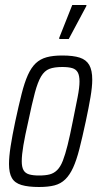

<svg xmlns="http://www.w3.org/2000/svg" viewBox="-20 -740 400 768"><path d="M136 8Q93 8 66 0Q39 -8 27.5 -28Q16 -48 16 -84Q16 -113 22.5 -155Q29 -197 41 -254Q55 -319 66.5 -364.5Q78 -410 91.5 -440Q105 -470 123 -487Q141 -504 166.5 -511Q192 -518 229 -518Q273 -518 299 -509.5Q325 -501 337 -480Q349 -459 349 -421Q349 -393 342 -351.5Q335 -310 323 -254Q309 -189 297.5 -144Q286 -99 272.5 -69.5Q259 -40 241 -22.5Q223 -5 198 1.5Q173 8 136 8ZM136 -38Q162 -38 179 -42.5Q196 -47 209 -60Q222 -73 231.5 -97.5Q241 -122 250.5 -160Q260 -198 271 -254Q283 -313 290.5 -351.5Q298 -390 298 -414Q298 -438 291 -450.5Q284 -463 269 -467.5Q254 -472 229 -472Q197 -472 177.5 -464.5Q158 -457 144.5 -434.5Q131 -412 119.5 -369Q108 -326 93 -254Q80 -197 73.5 -158.5Q67 -120 67 -95Q67 -72 74 -59.5Q81 -47 96.5 -42.5Q112 -38 136 -38ZM217 -584V-589L269 -720H326L325 -715L255 -584Z"/></svg>

Font: Saira ExtraCondensed Light
Style: Italic
Weight: 300
Width: 2
Italic angle: -12°
Designer: Hector Gatti with collaboration of the Omnibus-Type team
Foundry: Omnibus-Type
Version: Version 1.101